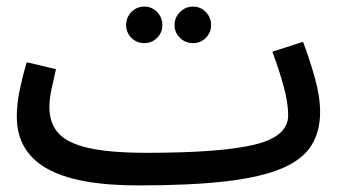

<svg xmlns="http://www.w3.org/2000/svg" viewBox="-20 -542 1042 583"><path d="M400 21Q211 21 121 -31Q31 -83 31 -188Q31 -228 40.5 -272Q50 -316 61 -353L150 -332Q144 -307 137 -274.5Q130 -242 130 -217Q130 -169 156.5 -138.5Q183 -108 247.5 -93Q312 -78 426 -78Q648 -78 751.5 -102.5Q855 -127 855 -192Q855 -229 841.5 -279Q828 -329 807 -385L900 -415Q919 -366 935.5 -307.5Q952 -249 952 -202Q952 -142 925 -99.5Q898 -57 835.5 -30.5Q773 -4 666.5 8.5Q560 21 400 21ZM418 -411Q395 -411 379 -427Q363 -443 363 -466Q363 -489 379 -505.5Q395 -522 418 -522Q441 -522 457 -505.5Q473 -489 473 -466Q473 -443 457 -427Q441 -411 418 -411ZM566 -411Q543 -411 526.5 -427Q510 -443 510 -466Q510 -489 526.5 -505.5Q543 -522 566 -522Q589 -522 605 -505.5Q621 -489 621 -466Q621 -443 605 -427Q589 -411 566 -411Z"/></svg>

Font: Noto Sans Arabic Med
Style: Regular
Weight: 500
Designer: Monotype Design Team, Nadine Chahine, Nizar Qandah and Khaled Hosny
Foundry: Monotype Imaging Inc.
Version: Version 2.012; ttfautohint (v1.8.4.7-5d5b)